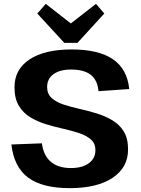

<svg xmlns="http://www.w3.org/2000/svg" viewBox="-20 -966 728 994"><path d="M341 8Q198 8 125 -47Q52 -102 39 -218L197 -224Q205 -161 243 -128.5Q281 -96 347 -96Q406 -96 440 -121Q474 -146 474 -189Q474 -223 451 -243.5Q428 -264 391 -276.5Q354 -289 309 -299Q264 -309 219.5 -322.5Q175 -336 137.5 -358.5Q100 -381 77.5 -418.5Q55 -456 55 -514Q55 -607 133 -658.5Q211 -710 351 -710Q491 -710 565 -659Q639 -608 649 -505L490 -494Q485 -551 450 -578.5Q415 -606 348 -606Q290 -606 257 -582Q224 -558 224 -516Q224 -480 247 -459Q270 -438 307 -425.5Q344 -413 389 -403Q434 -393 478.5 -379.5Q523 -366 560.5 -344Q598 -322 620.5 -286Q643 -250 643 -192Q643 -99 563 -45.5Q483 8 341 8ZM520 -896 381 -744H313L173 -896L217 -946L391 -810H302L477 -946Z"/></svg>

Font: Pathway Extreme 72pt
Style: Bold
Weight: 700
Designer: Eduardo Rodriguez Tunni
Foundry: Eduardo Rodriguez Tunni
Version: Version 1.001;gftools[0.9.26]